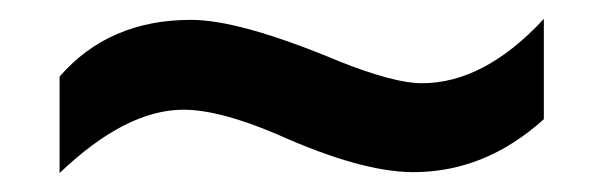

<svg xmlns="http://www.w3.org/2000/svg" viewBox="-20 -462 637 203"><path d="M43 -381Q95 -441 182 -441Q234 -441 339 -397Q397 -374 426 -374Q492 -374 555 -442V-336Q493 -280 417 -280Q362 -280 273 -320Q212 -346 174 -346Q113 -346 43 -279Z"/></svg>

Font: MongolianScript
Style: Regular
Weight: 400
Designer: Bolorsoft LLC, NUM
Foundry: Bolorsoft LLC
Version: Version 3.2